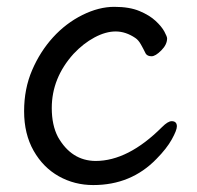

<svg xmlns="http://www.w3.org/2000/svg" viewBox="-20 -512 570 556"><path d="M250 23.9Q195.8 23.9 150.4 -1.5Q105 -26.9 77.4 -75.4Q49.8 -124 49.8 -189.9Q49.8 -254.9 73 -308.8Q96.2 -362.8 133.5 -403.8Q170.9 -444.8 218.5 -468.5Q266.1 -492.2 311 -492.2Q355 -492.2 384 -480Q413.1 -467.8 430.7 -451.4Q448.2 -435.1 456.1 -420.4Q463.9 -405.8 463.9 -400.9Q463.9 -382.8 447 -366Q430.2 -349.1 418.9 -349.1Q406.7 -349.1 401.9 -356.9Q395 -371.1 387.9 -383.5Q380.9 -396 372.1 -401.9Q344.2 -420.9 314.9 -420.9Q286.1 -420.9 253.7 -403.6Q221.2 -386.2 192.9 -356Q129.9 -286.1 129.9 -199.2Q129.9 -149.4 147.9 -115.2Q187 -46.4 256.8 -45.9Q351.1 -45.9 449.2 -144Q466.3 -161.1 477.1 -161.1Q492.2 -161.1 492.2 -146Q492.2 -134.8 477.5 -108.4Q462.9 -82 433.1 -51.8Q359.9 23.9 250 23.9Z"/></svg>

Font: LXGW WenKai Screen R
Style: Regular
Weight: 400
Designer: Fontworks Inc.
Version: Version 1.235;May 31, 2022